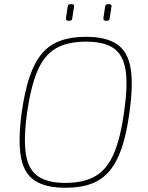

<svg xmlns="http://www.w3.org/2000/svg" viewBox="-20 -876 700 908"><path d="M386 -702Q481 -702 532.5 -667.5Q584 -633 597.5 -554Q611 -475 592 -343Q579 -245 556 -177Q533 -109 498 -67.5Q463 -26 412 -7Q361 12 290 12Q195 12 143.5 -22.5Q92 -57 78.5 -136Q65 -215 83 -347Q97 -445 120 -513Q143 -581 178 -622.5Q213 -664 264.5 -683Q316 -702 386 -702ZM386 -679Q299 -679 244 -647Q189 -615 157.5 -541.5Q126 -468 108 -343Q91 -220 102.5 -147Q114 -74 159.5 -42.5Q205 -11 289 -11Q376 -11 431 -43Q486 -75 518 -149Q550 -223 567 -347Q585 -471 574 -543.5Q563 -616 518 -647.5Q473 -679 386 -679ZM321 -856Q327 -856 329 -853Q331 -850 330 -844L322 -791Q321 -784 318.5 -781Q316 -778 309 -778H302Q291 -778 292 -790L300 -844Q301 -850 303.5 -853Q306 -856 312 -856ZM498 -856Q504 -856 506 -853Q508 -850 507 -844L499 -791Q498 -784 495.5 -781Q493 -778 486 -778H479Q468 -778 469 -790L477 -844Q478 -850 480.5 -853Q483 -856 489 -856Z"/></svg>

Font: Exo 2 Thin
Style: Italic
Weight: 250
Italic angle: -8°
Designer: Natanael Gama
Foundry: Natanael Gama
Version: Version 2.010